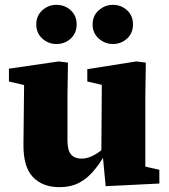

<svg xmlns="http://www.w3.org/2000/svg" viewBox="-20 -759 699 794"><path d="M226 15Q156 15 116 -27Q76 -69 77 -162L80 -442L119 -398L17 -422V-475L223 -505L261 -500L259 -359V-178Q259 -137 274 -120Q289 -103 317 -103Q337 -103 356.5 -111.5Q376 -120 395.5 -135Q415 -150 432 -167L444 -113H410Q389 -77 363 -47.5Q337 -18 304 -1.5Q271 15 226 15ZM417 11 406 -105 399 -106 401 -408 341 -422V-473L544 -505L583 -500L581 -359V-70L639 -57V0ZM213 -577Q180 -577 155 -599.5Q130 -622 130 -658Q130 -694 155 -716.5Q180 -739 213 -739Q248 -739 272.5 -716.5Q297 -694 297 -658Q297 -622 272.5 -599.5Q248 -577 213 -577ZM447 -577Q414 -577 388.5 -599.5Q363 -622 363 -658Q363 -694 388.5 -716.5Q414 -739 447 -739Q481 -739 505.5 -716.5Q530 -694 530 -658Q530 -622 505.5 -599.5Q481 -577 447 -577Z"/></svg>

Font: Source Serif 4 ExtraBold
Style: Regular
Weight: 800
Designer: Frank Grießhammer
Foundry: Adobe Systems Incorporated
Version: Version 4.004;hotconv 1.0.116;makeotfexe 2.5.65601